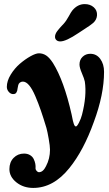

<svg xmlns="http://www.w3.org/2000/svg" viewBox="-20 -737 538 947"><path d="M367.2 -574.2Q305.7 -532.7 277.3 -532.7Q264.6 -532.7 257.6 -539.8Q250.5 -546.9 251.5 -557.6Q251.5 -560.5 252.2 -563.5Q252.9 -566.4 254.4 -569.8Q255.9 -573.2 257.1 -575.7Q258.3 -578.1 261.2 -582Q264.2 -585.9 265.9 -588.1Q267.6 -590.3 271.7 -595.2Q275.9 -600.1 277.8 -602.3Q279.8 -604.5 285.2 -610.4Q290.5 -616.2 293 -618.7Q306.6 -633.3 318.8 -656Q331.1 -678.7 336.9 -685.5Q362.8 -716.8 397.9 -716.8Q424.8 -716.8 442.4 -701.2Q460 -685.5 458.5 -661.6Q457 -640.1 440.9 -625Q433.1 -618.2 422.6 -610.8Q412.1 -603.5 394.8 -592.3Q377.4 -581.1 367.2 -574.2ZM26.4 97.2Q26.4 63 47.1 41.7Q67.9 20.5 98.6 20.5Q115.7 20.5 128.2 28.1Q140.6 35.6 146.2 47.4Q151.9 59.1 154.1 70.6Q156.2 82 155.3 92.3Q154.8 99.1 160.4 105.7Q166 112.3 172.4 112.3Q192.4 112.3 207 82.5Q226.6 45.4 226.6 1.5Q226.6 -16.6 220.2 -52.5Q213.9 -88.4 209 -106Q193.8 -156.2 181.6 -191.7Q169.4 -227.1 154.3 -262.5Q139.2 -297.9 123.8 -316.2Q108.4 -334.5 92.8 -334.5Q84 -334.5 77.6 -329.3Q71.3 -324.2 69.8 -316.4Q68.4 -313 67.1 -303Q65.9 -293 64.9 -290Q62 -280.8 57.9 -276.9Q53.7 -272.9 44.9 -272.9Q32.7 -272.9 23.2 -283.9Q13.7 -294.9 13.7 -308.6Q13.7 -337.4 32.7 -368.7Q51.8 -399.9 77.9 -422.4Q104 -444.8 130.4 -459.5Q156.7 -474.1 171.9 -474.1Q191.4 -474.1 207.8 -463.4Q224.1 -452.6 241.2 -426.3Q295.4 -339.4 333 -173.3Q334 -169.9 335.9 -159.2Q337.9 -148.4 339.4 -142.3Q340.8 -136.2 343.3 -128.4Q345.7 -120.6 348.4 -116.9Q351.1 -113.3 354.5 -113.3Q359.9 -113.3 369.6 -132.3Q379.4 -151.4 384.3 -170.4Q408.7 -264.6 398.4 -334.5Q395.5 -349.1 383.8 -376.2Q372.1 -403.3 372.1 -418.9Q372.1 -442.4 387.5 -457Q402.8 -471.7 425.3 -471.7Q456.1 -471.7 474.6 -446.3Q493.2 -420.9 493.2 -382.8Q493.2 -271 442.9 -135.7Q392.6 4.9 322.3 91.8Q243.7 189.9 144 189.9Q95.2 189.9 60.8 162.4Q26.4 134.8 26.4 97.2Z"/></svg>

Font: Cooper*
Style: Bold Italic
Weight: 700
Italic angle: -7°
Designer: Owen Earl
Foundry: indestructible type*
Version: Version 0.001